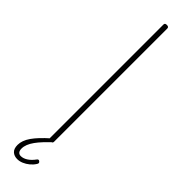

<svg xmlns="http://www.w3.org/2000/svg" viewBox="-456 -1085 1317 1317"><g transform="rotate(45 202.5 -426.5)"><path d="M203 14Q192 14 187.5 10Q183 6 183 -1V-1100Q183 -1108 187.5 -1111.5Q192 -1115 202 -1115Q211 -1115 216 -1111.5Q221 -1108 221 -1100V-1Q221 6 217 10Q213 14 203 14ZM126 262Q97 262 78 245Q59 228 59 191Q59 170 67 147.5Q75 125 91.5 101.5Q108 78 132.5 52Q157 26 191 -4L219 1V5Q191 32 168.5 56Q146 80 129.5 103Q113 126 104.5 147.5Q96 169 96 190Q96 209 104.5 219.5Q113 230 129 230Q152 230 176.5 214.5Q201 199 223 169Q228 162 233.5 161.5Q239 161 243 165Q250 170 250.5 176Q251 182 246 189Q233 210 213 226.5Q193 243 170.5 252.5Q148 262 126 262Z"/></g></svg>

Font: Playwrite FR Moderne Thin
Style: Regular
Weight: 250
Version: Version 1.002